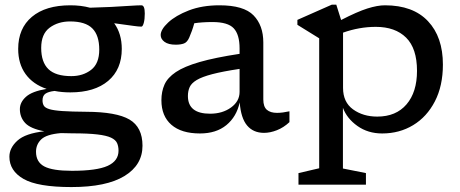

<svg xmlns="http://www.w3.org/2000/svg" viewBox="-20 -544 1910 797"><path d="M272 -160.5Q237 -160.5 206.5 -166.5Q180.5 -163.5 168.5 -155Q156.5 -146.5 156.5 -127Q156.5 -114.5 161.8 -105.5Q167 -96.5 184.8 -91Q202.5 -85.5 239 -83Q275.5 -80.5 338 -80Q463.5 -79.5 517.5 -47.8Q571.5 -16 571.5 61Q571.5 141 496.5 186.8Q421.5 232.5 276.5 232.5Q136.5 232.5 77.8 198.8Q19 165 19 106.5Q19 70 52.2 39.8Q85.5 9.5 164 1Q106 -10 84.2 -33.8Q62.5 -57.5 62.5 -91Q62.5 -119.5 87.8 -142.2Q113 -165 173.5 -175Q117 -194 86.2 -236.5Q55.5 -279 55.5 -341Q55.5 -426.5 112.5 -474.2Q169.5 -522 272 -522Q316.5 -522 353.5 -512Q397 -513 440.8 -515.2Q484.5 -517.5 518.5 -519.8Q552.5 -522 567 -522Q581 -522 581 -488Q581 -464 576.8 -448.8Q572.5 -433.5 567 -433.5Q555 -433.5 532 -436.8Q509 -440 454 -447.5Q485.5 -404 485.5 -341Q485.5 -256 429 -208.2Q372.5 -160.5 272 -160.5ZM276 -228Q324.5 -228 358.2 -254Q392 -280 392 -338Q392 -397.5 363.2 -426.2Q334.5 -455 271 -455Q221 -455 186 -429Q151 -403 151 -345Q151 -286 181 -257Q211 -228 276 -228ZM129.5 86Q129.5 128.5 163.8 146.8Q198 165 278.5 165Q381.5 165 426.8 144.5Q472 124 472 81.5Q472 63.5 466 50Q460 36.5 441 27.5Q422 18.5 383.8 14Q345.5 9.5 281 9.5Q255.5 9.5 233 8.5Q173 13.5 151.2 34.5Q129.5 55.5 129.5 86Z M1076 7.5Q1031.5 7.5 1005.8 -23Q980 -53.5 975 -119Q962 -59.5 919.8 -24.8Q877.5 10 810 10Q733 10 691.5 -26Q650 -62 650 -128Q650 -164 662.8 -192.8Q675.5 -221.5 710 -244.8Q744.5 -268 808.5 -286.5Q872.5 -305 974.5 -320.5V-343Q974.5 -400.5 950.2 -426.5Q926 -452.5 862 -452.5Q840 -452.5 821.5 -451.2Q803 -450 786.5 -447.5Q781.5 -429.5 776.5 -415.8Q771.5 -402 765.5 -388Q757 -368.5 743.5 -363.5Q730 -358.5 709.5 -358.5Q679 -358.5 663 -370.2Q647 -382 647 -398.5Q647 -421.5 678 -450.5Q709 -479.5 764 -500.8Q819 -522 891 -522Q992 -522 1032.5 -480.2Q1073 -438.5 1073 -368V-131Q1073 -101 1087.8 -88.2Q1102.5 -75.5 1130 -75.5Q1141.5 -75.5 1154.5 -77.2Q1167.5 -79 1181.5 -82V-37Q1157.5 -14.5 1129.5 -3.5Q1101.5 7.5 1076 7.5ZM760 -145.5Q760 -72 852 -72Q903.5 -72 939 -97.8Q974.5 -123.5 974.5 -162.5V-258Q904 -247.5 861.2 -236.2Q818.5 -225 796.8 -212Q775 -199 767.5 -182.8Q760 -166.5 760 -145.5Z M1499 174.5V222.5H1219V174.5L1305 154.5V-385L1214.5 -441V-461.5L1357 -524.5H1376L1396 -461Q1463 -495.5 1505 -508.8Q1547 -522 1578 -522Q1694.5 -522 1756.5 -456.2Q1818.5 -390.5 1818.5 -276Q1818.5 -187.5 1785.2 -123.2Q1752 -59 1695 -24.5Q1638 10 1566.5 10Q1507.5 10 1463.8 -21Q1420 -52 1403.5 -96.5V155.5ZM1711 -250Q1711 -343 1665.8 -387.8Q1620.5 -432.5 1540 -432.5Q1471.5 -432.5 1404 -408.5V-179Q1404 -120 1445.5 -90Q1487 -60 1546 -60Q1624 -60 1667.5 -110.8Q1711 -161.5 1711 -250Z"/></svg>

Font: Newsreader Caption
Style: Regular
Weight: 400
Designer: Hugues Gentile
Foundry: Production Type
Version: Version 1.001